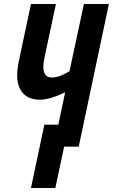

<svg xmlns="http://www.w3.org/2000/svg" viewBox="-20 -734 565 961"><path d="M135 207H257L301 0H374L525 -714H400L328 -378C301 -361 270 -346 239 -346C212 -346 197 -363 197 -399C197 -415 200 -433 205 -457L260 -714H135L77 -441C70 -412 66 -380 66 -358C66 -283 103 -235 180 -235C219 -235 264 -252 306 -272L272 -110H202Z"/></svg>

Font: Noto Sans ExtraCondensed
Style: Bold Italic
Weight: 700
Width: 2
Italic angle: -12°
Designer: Monotype Design Team
Foundry: Monotype Imaging Inc.
Version: Version 2.013